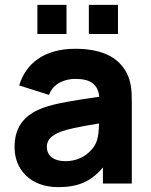

<svg xmlns="http://www.w3.org/2000/svg" viewBox="-20 -756 623 791"><path d="M466 -616V-736H346V-616ZM254 -616V-736H134V-616ZM220 15C303 15 356 -9 404 -66V0H523V-330C523 -379 522 -417 501 -457C463 -529 385 -555 290 -555C160 -555 86 -493 59 -404L182 -365C199 -414 250 -431 290 -431C354 -431 383.5 -408 389 -357.5C287.5 -342.5 210 -331 158 -312C71 -280 40 -224 40 -149C40 -59 104 15 220 15ZM249 -92C202 -92 173 -114 173 -151C173 -178 189 -197 229 -213C260 -224.5 297 -232 388 -247.5C387.5 -221.5 385.5 -187.5 374 -164C363 -141 324 -92 249 -92Z"/></svg>

Font: Manrope ExtraBold
Style: Regular
Weight: 800
Designer: Mikhail Sharanda
Foundry: Mikhail Sharanda
Version: Version 4.505